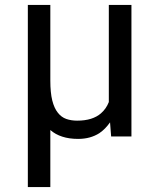

<svg xmlns="http://www.w3.org/2000/svg" viewBox="-20 -548 640 771"><path d="M182.1 -528.3H91.8V203.1H182.1V-25.9Q202.1 -8.3 230 0.7Q257.8 9.8 293.5 9.8Q318.8 9.8 340.1 3.9Q361.3 -2 378.9 -13.2Q391.1 -21.5 401.9 -32.5Q412.6 -43.5 421.9 -56.6L426.3 0H507.8V-528.3H417V-138.2Q411.6 -124.5 403.8 -113.3Q396 -102.1 385.3 -92.8Q369.1 -78.6 345.2 -71Q321.3 -63.5 289.6 -63.5Q266.1 -63.5 246.3 -70.3Q226.6 -77.1 212.4 -95.2Q197.8 -113.3 189.9 -144.5Q182.1 -175.8 182.1 -224.6Z"/></svg>

Font: Roboto Mono
Style: Regular
Weight: 400
Monospace: yes
Designer: Google
Version: Version 3.000